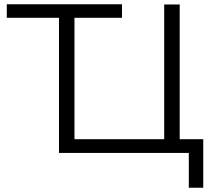

<svg xmlns="http://www.w3.org/2000/svg" viewBox="-20 -720 1007 905"><path d="M258 0V-656L278 -636H12V-700H555V-636H311L331 -656V0ZM258 1V-699H331V-64H754V-699H827V1ZM870 165V-20L888 1H754V-64H938V165Z"/></svg>

Font: MOST Montserrat
Style: Regular
Weight: 400
Designer: Julieta Ulanovsky
Foundry: Julieta Ulanovsky
Version: Version 8.000;March 11, 2024;FontCreator 15.0.0.2926 64-bit